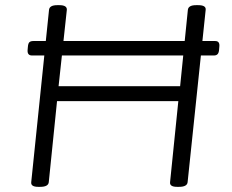

<svg xmlns="http://www.w3.org/2000/svg" viewBox="-20 -722 898 744"><path d="M128 2Q99 2 101 -16L170 -684Q172 -702 202 -702H210Q240 -702 239 -684L207 -388H678L708 -684Q710 -702 740 -702H748Q779 -702 777 -684L707 -16Q705 2 674 2H666Q637 2 639 -16L671 -330H201L169 -16Q167 2 136 2ZM104 -507Q85 -507 87 -529L88 -540Q89 -554 94 -558.5Q99 -563 109 -563H814Q832 -563 830 -542L829 -530Q828 -517 823 -512Q818 -507 809 -507Z"/></svg>

Font: Asap Expanded Expanded Light
Style: Italic
Weight: 300
Width: 7
Italic angle: -6°
Designer: Pablo Cosgaya
Foundry: Omnibus-Type
Version: Version 3.001; ttfautohint (v1.8.4.7-5d5b)